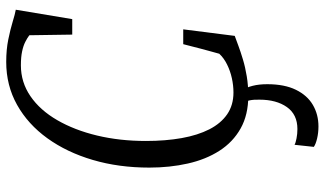

<svg xmlns="http://www.w3.org/2000/svg" viewBox="-228 -562 1019 602"><g transform="rotate(-90 281.0 -261.5)"><path d="M281 8Q221.5 8 178.8 -16Q136 -40 108.8 -82.5Q81.5 -125 68.8 -181.5Q56 -238 56 -302.5Q56 -398 80 -479.5Q104 -561 148 -622Q192 -683 252.8 -717Q313.5 -751 387.5 -751Q426 -751 457.8 -744.5Q489.5 -738 513.2 -730.8Q537 -723.5 551 -721L521.5 -544H473L471 -678.5Q462.5 -685 450.2 -691.2Q438 -697.5 420.2 -701.2Q402.5 -705 376.5 -705Q323.5 -705 279.8 -675Q236 -645 204.8 -591Q173.5 -537 156.5 -466Q139.5 -395 139.5 -313Q139.5 -251.5 148.5 -201Q157.5 -150.5 176 -114.2Q194.5 -78 223.2 -58.2Q252 -38.5 291.5 -38.5Q313.5 -38.5 336.2 -43.5Q359 -48.5 379.2 -58.5Q399.5 -68.5 413 -83Q417 -97.5 421 -112Q425 -126.5 428.8 -140.8Q432.5 -155 436 -168.8Q439.5 -182.5 443 -196H489.5L469 -34.5Q456.5 -30 437.8 -23Q419 -16 395 -8.8Q371 -1.5 342.2 3.2Q313.5 8 281 8ZM279 -12.5 300 -10.5Q307.5 2.5 312.5 22Q317.5 41.5 317.5 67.5Q317.5 121.5 300 157.2Q282.5 193 252.5 210.5Q222.5 228 185 228Q165.5 228 147.5 223.8Q129.5 219.5 121 213.5L127.5 153Q133.5 156.5 147.5 159.2Q161.5 162 177 162Q222.5 162 245.8 129Q269 96 269 43Q269.5 25 266.8 12.2Q264 -0.5 260 -10.5Z"/></g></svg>

Font: Merriweather 24pt SemiCondensed Light
Style: Italic
Weight: 300
Width: 4
Italic angle: -7.8°
Designer: Eben Sorkin
Foundry: Eben Sorkin
Version: Version 2.101